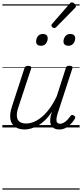

<svg xmlns="http://www.w3.org/2000/svg" viewBox="-20 -1066 686 1606"><path d="M186 17Q139 17 107 -4.5Q75 -26 67 -68.5Q59 -111 80 -175L184 -494Q189 -506 195.5 -510.5Q202 -515 215 -515Q232 -515 238 -509Q244 -503 240 -491L133 -167Q119 -125 121 -94.5Q123 -64 142.5 -48.5Q162 -33 200 -33Q228 -33 260.5 -45.5Q293 -58 327 -85.5Q361 -113 393.5 -156.5Q426 -200 455 -262L530 -495Q534 -508 540 -512Q546 -516 559 -516Q576 -516 582.5 -510.5Q589 -505 585 -493L461 -113Q453 -87 452 -68Q451 -49 459 -40Q467 -31 483 -31Q499 -31 515 -40.5Q531 -50 544.5 -64.5Q558 -79 568 -93Q572 -101 579 -104Q586 -107 597 -100Q608 -94 609 -86.5Q610 -79 605 -71Q593 -51 574.5 -31Q556 -11 531 3Q506 17 476 17Q452 17 435.5 9Q419 1 410 -13.5Q401 -28 400 -49Q399 -70 404 -97L415 -132Q387 -90 357 -61Q327 -32 296.5 -15Q266 2 238 9.5Q210 17 186 17ZM322 -683Q304 -683 293 -692Q282 -701 282 -719Q282 -743 296.5 -762.5Q311 -782 339 -782Q357 -782 368 -773Q379 -764 379 -745Q379 -722 364.5 -702.5Q350 -683 322 -683ZM551 -683Q534 -683 522.5 -692Q511 -701 511 -719Q511 -743 526 -762.5Q541 -782 568 -782Q586 -782 597.5 -773Q609 -764 609 -745Q609 -722 594 -702.5Q579 -683 551 -683ZM433 -831Q427 -831 418.5 -838Q410 -845 410 -852Q410 -856 411.5 -860Q413 -864 418 -869L561 -1033Q567 -1041 571.5 -1043.5Q576 -1046 582 -1046Q588 -1046 596 -1041Q604 -1036 609.5 -1028.5Q615 -1021 615 -1014Q615 -1009 613 -1005.5Q611 -1002 606 -998L451 -840Q442 -831 433 -831ZM0 510H646V520H0ZM0 -20H646V0H0ZM0 -505H646V-500H0ZM0 -1030H646V-1020H0Z"/></svg>

Font: Playwrite CO Guides
Style: Regular
Weight: 400
Designer: Veronika Burian, José Scaglione
Foundry: TypeTogether
Version: Version 1.003